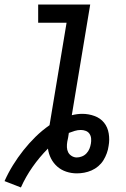

<svg xmlns="http://www.w3.org/2000/svg" viewBox="-36 -755 556 845"><path d="M56 70 -16 42Q0 6 21 -28Q42 -62 67 -93.5Q92 -125 120.5 -153Q149 -181 182 -204L257 -655H132V-735H361L280 -248Q292 -251 303.5 -252.5Q315 -254 326 -254Q354 -254 380 -244.5Q406 -235 422 -215Q438 -195 442.5 -167.5Q447 -140 442 -113Q440 -97 434 -80.5Q428 -64 419 -49.5Q410 -35 396.5 -23.5Q383 -12 367 -5Q351 2 334.5 5Q318 8 302 8Q278 8 255.5 0.5Q233 -7 216 -22Q199 -37 188.5 -57.5Q178 -78 175 -101Q138 -64 107.5 -20.5Q77 23 56 70ZM302 -62Q313 -62 324.5 -66.5Q336 -71 344.5 -80Q353 -89 357.5 -100Q362 -111 364 -123Q366 -134 365 -145.5Q364 -157 358 -166Q352 -175 341.5 -179Q331 -183 320 -183Q306 -183 293 -179Q280 -175 267 -170Q266 -160 264 -150.5Q262 -141 260 -131Q258 -119 258.5 -107Q259 -95 264 -85Q269 -75 279.5 -68.5Q290 -62 302 -62Z"/></svg>

Font: Iosevka Curly Slab MdObl
Style: Regular
Weight: 500
Italic angle: -9°
Monospace: yes
Designer: Belleve Invis
Foundry: Belleve Invis
Version: Version 11.0.0; ttfautohint (v1.8.3)